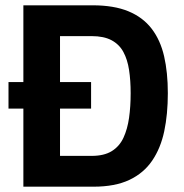

<svg xmlns="http://www.w3.org/2000/svg" viewBox="-20 -703 692 723"><path d="M12 -294V-394H323V-294ZM68 0V-683H329Q409 -683 463.5 -660.5Q518 -638 551 -595Q584 -552 598 -491Q612 -430 612 -352Q612 -273 598.5 -209Q585 -145 553 -98Q521 -51 467 -25.5Q413 0 332 0ZM206 -116H325Q372 -116 401 -134Q430 -152 445 -184.5Q460 -217 466 -259.5Q472 -302 472 -352Q472 -400 466 -439.5Q460 -479 444.5 -507.5Q429 -536 400 -551.5Q371 -567 325 -567H206Z"/></svg>

Font: Cairo Play
Style: Bold
Weight: 700
Version: Version 3.119